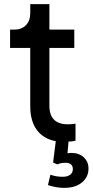

<svg xmlns="http://www.w3.org/2000/svg" viewBox="-20 -683 450 933"><path d="M213 216 225 166Q252 176 285 176Q308 176 321 166Q334 156 334 139Q334 124 325 116Q316 108 299 108Q275 108 259 116L238 107L251 3Q191 -8 159 -51.5Q127 -95 127 -166V-450H29V-539H49Q85 -539 106 -560.5Q127 -582 127 -619V-663H220V-539H341V-450H220V-169Q220 -79 310 -79Q329 -79 347 -82V1Q327 5 313 5L308 62Q320 60 327 60Q363 60 386.5 81Q410 102 410 136Q410 177 378.5 203.5Q347 230 291 230Q272 230 250 226Q228 222 213 216Z"/></svg>

Font: Evergrow Sans 
Style: Medium
Weight: 500
Foundry: 10Web
Version: Version 1.000